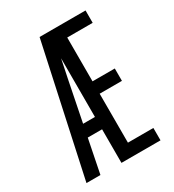

<svg xmlns="http://www.w3.org/2000/svg" viewBox="-178 -838 855 941"><g transform="rotate(-30 250.0 -367.5)"><path d="M33 0 192 -735H452V-665H308V-417H434V-347H308V-70H452V0H231V-190H150L112 0ZM164 -260H231V-592Q226 -566 220.5 -540.5Q215 -515 210 -490Z"/></g></svg>

Font: Iosevka Term
Style: Regular
Weight: 400
Monospace: yes
Designer: Belleve Invis
Foundry: Belleve Invis
Version: Version 30.0.1